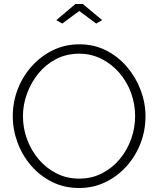

<svg xmlns="http://www.w3.org/2000/svg" viewBox="-20 -937 793 962"><path d="M376 5Q302 5 241 -25.5Q180 -56 136 -107Q92 -158 68 -222.5Q44 -287 44 -355Q44 -426 69 -490.5Q94 -555 139.5 -605.5Q185 -656 245.5 -685.5Q306 -715 377 -715Q452 -715 512.5 -684Q573 -653 617 -601Q661 -549 685 -485Q709 -421 709 -355Q709 -283 684 -218.5Q659 -154 613.5 -103.5Q568 -53 507.5 -24Q447 5 376 5ZM95 -355Q95 -294 116 -238Q137 -182 174.5 -138Q212 -94 263.5 -68Q315 -42 377 -42Q440 -42 492 -69Q544 -96 581 -141Q618 -186 637.5 -241.5Q657 -297 657 -355Q657 -416 636.5 -472Q616 -528 578 -572Q540 -616 488.5 -642Q437 -668 377 -668Q313 -668 261 -641Q209 -614 172.5 -569Q136 -524 115.5 -468.5Q95 -413 95 -355ZM262 -836 358 -917H395L492 -836L462 -819L377 -882L292 -819Z"/></svg>

Font: Raleway Thin Light
Style: Regular
Weight: 300
Version: Version 4.026